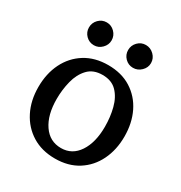

<svg xmlns="http://www.w3.org/2000/svg" viewBox="-173 -847 926 983"><g transform="rotate(30 290.5 -355.5)"><path d="M292 13.2Q213.9 13.2 156.5 -22.5Q99.1 -58.1 67.6 -120.4Q36.1 -182.6 36.1 -262.2Q36.1 -341.8 66.9 -404.1Q97.7 -466.3 155 -502.2Q212.4 -538.1 291 -538.1Q370.1 -538.1 427 -502.2Q483.9 -466.3 514.4 -404.1Q544.9 -341.8 544.9 -262.2Q544.9 -183.6 514.4 -121.1Q483.9 -58.6 427.2 -22.7Q370.6 13.2 292 13.2ZM292 -48.8Q357.4 -48.8 395.3 -105.7Q433.1 -162.6 433.1 -255.9Q433.1 -313.5 419.9 -364.7Q406.7 -416 375.7 -448Q344.7 -480 291 -480Q236.3 -480 205.1 -446.8Q173.8 -413.6 160.9 -362.3Q147.9 -311 147.9 -255.9Q147.9 -162.1 186.5 -105.5Q225.1 -48.8 292 -48.8ZM406.2 -588.9Q378.4 -588.9 358.9 -608.6Q339.4 -628.4 339.4 -655.8Q339.4 -683.6 358.9 -703.6Q378.4 -723.6 406.2 -723.6Q433.6 -723.6 454.1 -703.6Q474.6 -683.6 474.6 -655.8Q474.6 -628.9 454.1 -608.9Q433.6 -588.9 406.2 -588.9ZM174.8 -588.9Q147 -588.9 127.4 -608.6Q107.9 -628.4 107.9 -655.8Q107.9 -683.6 127.4 -703.6Q147 -723.6 174.8 -723.6Q202.1 -723.6 221.9 -703.6Q241.7 -683.6 241.7 -655.8Q241.7 -628.9 221.7 -608.9Q201.7 -588.9 174.8 -588.9Z"/></g></svg>

Font: Trocchi
Style: Regular
Weight: 400
Designer: Vernon Adams
Foundry: Vernon Adams
Version: Version 1.101; ttfautohint (v1.8.4.7-5d5b);gftools[0.9.27]